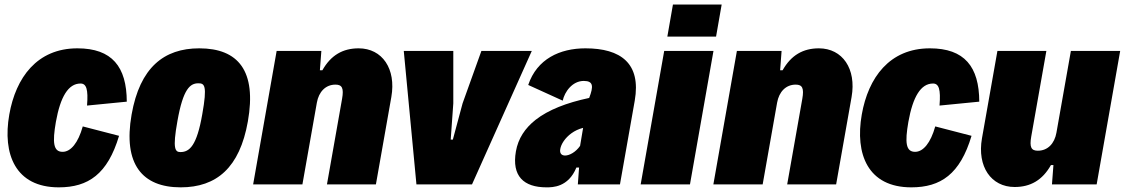

<svg xmlns="http://www.w3.org/2000/svg" viewBox="-20 -804 4903 837"><path d="M236.3 12.7C364.7 12.7 449.2 -44.9 499 -211.9L340.8 -252.9C320.8 -181.2 288.6 -142.1 252.9 -142.1C212.4 -142.1 208 -182.6 223.6 -272.5C243.2 -382.3 277.8 -439.9 331.1 -439.9C356.4 -439.9 365.2 -415 359.4 -343.8L532.7 -360.8C532.2 -513.2 468.3 -593.3 317.4 -593.3C141.1 -593.3 48.8 -465.3 20.5 -304.7C-9.8 -132.3 46.9 12.7 236.3 12.7Z M767.6 12.7C924.3 12.7 1024.9 -73.2 1060.5 -274.4C1099.6 -495.1 1018.6 -593.3 848.6 -593.3C694.8 -593.3 589.8 -509.8 553.7 -304.7C515.6 -87.9 600.6 12.7 767.6 12.7ZM766.6 -141.1C743.7 -141.1 731.4 -153.8 753.4 -275.9C778.3 -417.5 809.1 -440.9 844.7 -440.9C871.6 -440.9 884.3 -432.1 861.8 -306.2C837.9 -168.5 806.2 -141.1 766.6 -141.1Z M1083.5 0H1298.3L1361.3 -356.4C1369.6 -403.8 1399.4 -435.1 1442.4 -435.1C1471.2 -435.1 1479.5 -419.9 1471.2 -373L1405.3 0H1618.7L1686 -381.3C1707.5 -503.9 1646.5 -593.3 1543.5 -593.3C1474.6 -593.3 1422.4 -563.5 1385.3 -497.6H1374.5L1380.9 -582H1186Z M1795.4 0H2037.6L2298.3 -582H2078.6L1996.6 -353.5L1954.1 -195.3H1944.8L1956.1 -353.5V-582H1740.2Z M2532.2 -593.3C2420.4 -593.3 2320.8 -546.9 2282.7 -433.6L2433.1 -365.2C2441.4 -403.8 2475.1 -451.2 2524.9 -451.2C2567.4 -451.2 2567.4 -426.8 2548.8 -377.9L2548.3 -377C2449.7 -356 2370.6 -325.2 2314.9 -281.7C2268.6 -245.1 2238.8 -200.2 2229 -144C2210.4 -36.6 2262.7 12.7 2362.3 12.7C2387.7 12.7 2457.5 13.2 2492.7 -73.7H2504.4L2499 0H2682.6L2747.1 -365.2C2775.4 -527.8 2686 -593.3 2532.2 -593.3ZM2443.4 -126C2428.7 -126 2418.9 -134.8 2422.4 -154.3C2425.8 -175.3 2442.9 -202.6 2471.2 -223.1C2485.4 -233.4 2502.4 -241.7 2522 -246.6L2508.8 -168C2489.7 -140.6 2462.4 -126 2443.4 -126Z M2889.2 -644.5H3101.6L3126 -784.2H2913.6ZM2772.9 0H2987.8L3090.3 -582H2875.5Z M3089.8 0H3304.7L3367.7 -356.4C3376 -403.8 3405.8 -435.1 3448.7 -435.1C3477.5 -435.1 3485.8 -419.9 3477.5 -373L3411.6 0H3625L3692.4 -381.3C3713.9 -503.9 3652.8 -593.3 3549.8 -593.3C3481 -593.3 3428.7 -563.5 3391.6 -497.6H3380.9L3387.2 -582H3192.4Z M3952.6 12.7C4081.1 12.7 4165.5 -44.9 4215.3 -211.9L4057.1 -252.9C4037.1 -181.2 4004.9 -142.1 3969.2 -142.1C3928.7 -142.1 3924.3 -182.6 3939.9 -272.5C3959.5 -382.3 3994.1 -439.9 4047.4 -439.9C4072.8 -439.9 4081.5 -415 4075.7 -343.8L4249 -360.8C4248.5 -513.2 4184.6 -593.3 4033.7 -593.3C3857.4 -593.3 3765.1 -465.3 3736.8 -304.7C3706.5 -132.3 3763.2 12.7 3952.6 12.7Z M4403.3 11.2C4472.2 11.2 4524.4 -18.6 4561.5 -84.5H4572.3L4565.9 0H4760.7L4863.3 -582H4648.4L4585.4 -225.6C4577.1 -178.2 4547.4 -147 4504.4 -147C4475.6 -147 4467.3 -162.1 4475.6 -209L4541.5 -582H4328.1L4260.7 -200.7C4239.3 -78.1 4300.3 11.2 4403.3 11.2Z"/></svg>

Font: Decalotype Black Italic
Style: Regular
Weight: 900
Italic angle: -10°
Designer: Alfredo Marco Pradil
Foundry: Alfredo Marco Pradil
Version: Version 1.0